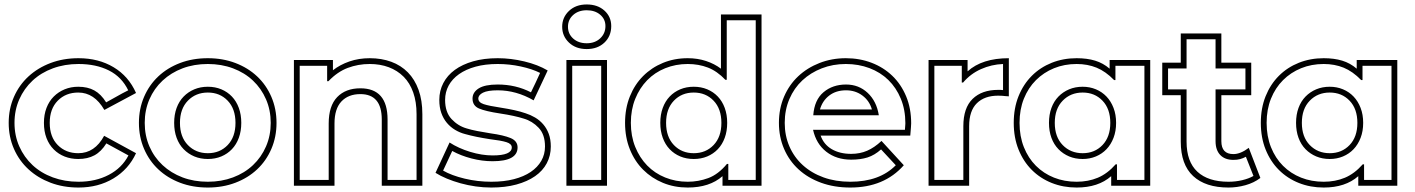

<svg xmlns="http://www.w3.org/2000/svg" viewBox="-20 -820 6345 861"><path d="M45 -269Q45 -212 66.5 -163.5Q88 -115 126 -79.5Q164 -44 217 -24.5Q270 -5 332 -5Q409 -5 468 -36Q527 -67 556 -123L457 -177Q434 -140 403.5 -123.5Q373 -107 331 -107Q298 -107 270 -118Q242 -129 221 -150Q200 -171 188.5 -201Q177 -231 177 -269Q177 -306 188.5 -336Q200 -366 221 -387Q242 -408 270 -419.5Q298 -431 331 -431Q373 -431 403 -414.5Q433 -398 456 -361Q482 -375 504.5 -388Q527 -401 555 -415Q526 -475 468.5 -504Q411 -533 332 -533Q270 -533 217 -513.5Q164 -494 126 -458.5Q88 -423 66.5 -374.5Q45 -326 45 -269ZM19 -269Q19 -332 42.5 -385.5Q66 -439 108 -477.5Q150 -516 207 -537.5Q264 -559 332 -559Q422 -559 489.5 -518.5Q557 -478 590 -403L448 -327Q403 -405 331 -405Q275 -405 239 -368.5Q203 -332 203 -269Q203 -206 239 -169.5Q275 -133 331 -133Q405 -133 447 -211L590 -133Q557 -61 489 -20Q421 21 332 21Q264 21 207 -0.5Q150 -22 108 -60.5Q66 -99 42.5 -152.5Q19 -206 19 -269Z M629 -269Q629 -212 650 -163.5Q671 -115 709 -79.5Q747 -44 798.5 -24.5Q850 -5 912 -5Q973 -5 1025 -24.5Q1077 -44 1114.5 -79.5Q1152 -115 1173 -163.5Q1194 -212 1194 -269Q1194 -326 1173 -374.5Q1152 -423 1114.5 -458.5Q1077 -494 1025 -513.5Q973 -533 912 -533Q850 -533 798.5 -513.5Q747 -494 709 -458.5Q671 -423 650 -374.5Q629 -326 629 -269ZM603 -269Q603 -332 626 -385.5Q649 -439 690 -477.5Q731 -516 787.5 -537.5Q844 -559 912 -559Q979 -559 1035.5 -537.5Q1092 -516 1133 -477.5Q1174 -439 1197 -385.5Q1220 -332 1220 -269Q1220 -206 1197 -152.5Q1174 -99 1133 -60.5Q1092 -22 1035.5 -0.5Q979 21 912 21Q844 21 787.5 -0.5Q731 -22 690 -60.5Q649 -99 626 -152.5Q603 -206 603 -269ZM1062 -269Q1062 -232 1051 -202Q1040 -172 1020 -151Q1000 -130 972.5 -118.5Q945 -107 912 -107Q879 -107 851.5 -118.5Q824 -130 803.5 -151Q783 -172 772 -202Q761 -232 761 -269Q761 -306 772 -336Q783 -366 803.5 -387Q824 -408 851.5 -419.5Q879 -431 912 -431Q945 -431 972.5 -419.5Q1000 -408 1020 -387Q1040 -366 1051 -336Q1062 -306 1062 -269ZM1036 -269Q1036 -332 1001 -368.5Q966 -405 912 -405Q858 -405 822.5 -368.5Q787 -332 787 -269Q787 -206 822.5 -169.5Q858 -133 912 -133Q966 -133 1001 -169.5Q1036 -206 1036 -269Z M1848 -308Q1848 -363 1833 -405.5Q1818 -448 1790 -476Q1762 -504 1723.5 -518.5Q1685 -533 1638 -533Q1586 -533 1539.5 -515.5Q1493 -498 1453 -456H1447V-525H1324V-13H1454V-266Q1454 -345 1492 -384.5Q1530 -424 1596 -424Q1718 -424 1718 -284V-13H1848ZM1874 13H1692V-284Q1692 -398 1596 -398Q1542 -398 1511 -365Q1480 -332 1480 -266V13H1298V-551H1473V-505Q1505 -530 1547 -544.5Q1589 -559 1638 -559Q1691 -559 1734.5 -543Q1778 -527 1809 -495.5Q1840 -464 1857 -417Q1874 -370 1874 -308Z M1996 -181Q2036 -155 2088.5 -139Q2141 -123 2189 -123Q2275 -123 2275 -159Q2275 -175 2251 -182.5Q2227 -190 2176 -196Q2144 -201 2117 -206.5Q2090 -212 2065 -219Q2042 -225 2021 -237.5Q2000 -250 1984 -269Q1968 -288 1959 -313.5Q1950 -339 1950 -372Q1950 -413 1968 -447.5Q1986 -482 2019.5 -506.5Q2053 -531 2101.5 -545Q2150 -559 2212 -559Q2271 -559 2331.5 -544.5Q2392 -530 2436 -504L2373 -370Q2295 -415 2212 -415Q2167 -415 2146 -404.5Q2125 -394 2125 -378Q2125 -361 2149 -353Q2173 -345 2227 -337Q2259 -332 2286.5 -326Q2314 -320 2337 -312Q2359 -305 2379.5 -293Q2400 -281 2416 -262.5Q2432 -244 2441 -219.5Q2450 -195 2450 -163Q2450 -122 2432 -88Q2414 -54 2379.5 -30Q2345 -6 2295.5 7.5Q2246 21 2183 21Q2148 21 2113 16Q2078 11 2045.5 2Q2013 -7 1984 -19Q1955 -31 1933 -45ZM1967 -55Q2005 -33 2063.5 -19Q2122 -5 2183 -5Q2240 -5 2284.5 -16.5Q2329 -28 2360 -49Q2391 -70 2407.5 -99Q2424 -128 2424 -163Q2424 -217 2395.5 -247Q2367 -277 2329 -288Q2289 -301 2223 -311Q2157 -321 2128 -333.5Q2099 -346 2099 -378Q2099 -406 2126.5 -423.5Q2154 -441 2212 -441Q2293 -441 2361 -406Q2372 -429 2381.5 -448.5Q2391 -468 2402 -493Q2366 -511 2315 -522Q2264 -533 2212 -533Q2156 -533 2112.5 -521Q2069 -509 2038.5 -487.5Q2008 -466 1992 -436.5Q1976 -407 1976 -372Q1976 -317 2005 -286Q2034 -255 2073 -244Q2092 -238 2120 -232.5Q2148 -227 2180 -222Q2238 -214 2269.5 -201Q2301 -188 2301 -159Q2301 -97 2189 -97Q2142 -97 2094 -109.5Q2046 -122 2008 -143Z M2546 -13H2676V-525H2546ZM2520 -551H2702V13H2520ZM2527 -700Q2527 -668 2550.5 -647Q2574 -626 2611 -626Q2648 -626 2671.5 -648Q2695 -670 2695 -703Q2695 -734 2671.5 -754Q2648 -774 2611 -774Q2574 -774 2550.5 -753Q2527 -732 2527 -700ZM2501 -700Q2501 -742 2531.5 -771Q2562 -800 2611 -800Q2660 -800 2690.5 -772.5Q2721 -745 2721 -703Q2721 -658 2690.5 -629Q2660 -600 2611 -600Q2562 -600 2531.5 -629Q2501 -658 2501 -700Z M2809 -269Q2809 -210 2828.5 -161.5Q2848 -113 2882 -78Q2916 -43 2963 -24Q3010 -5 3064 -5Q3112 -5 3156.5 -21.5Q3201 -38 3240 -85H3246V-13H3369V-729H3239V-462H3233Q3196 -501 3154.5 -517Q3113 -533 3064 -533Q3010 -533 2963 -514Q2916 -495 2882 -460Q2848 -425 2828.5 -376.5Q2809 -328 2809 -269ZM2783 -269Q2783 -334 2804.5 -387.5Q2826 -441 2864 -479Q2902 -517 2953 -538Q3004 -559 3064 -559Q3108 -559 3146 -546.5Q3184 -534 3213 -512V-755H3395V13H3220V-30Q3162 21 3064 21Q3004 21 2953 0Q2902 -21 2864 -59Q2826 -97 2804.5 -150.5Q2783 -204 2783 -269ZM2941 -269Q2941 -306 2952 -336Q2963 -366 2983 -387Q3003 -408 3030.5 -419.5Q3058 -431 3091 -431Q3124 -431 3151.5 -419.5Q3179 -408 3199 -387Q3219 -366 3230 -336Q3241 -306 3241 -269Q3241 -232 3230 -202Q3219 -172 3199 -151Q3179 -130 3151.5 -118.5Q3124 -107 3091 -107Q3058 -107 3030.5 -118.5Q3003 -130 2983 -151Q2963 -172 2952 -202Q2941 -232 2941 -269ZM2967 -269Q2967 -206 3002 -169.5Q3037 -133 3091 -133Q3145 -133 3180 -169.5Q3215 -206 3215 -269Q3215 -332 3180 -368.5Q3145 -405 3091 -405Q3037 -405 3002 -368.5Q2967 -332 2967 -269Z M3660 -212Q3674 -172 3710 -151Q3746 -130 3797 -130Q3836 -130 3868.5 -144Q3901 -158 3933 -188L4033 -79Q3945 21 3793 21Q3721 21 3662 -0.5Q3603 -22 3561 -60.5Q3519 -99 3496 -152.5Q3473 -206 3473 -269Q3473 -333 3496 -386.5Q3519 -440 3559.5 -478Q3600 -516 3655 -537.5Q3710 -559 3773 -559Q3835 -559 3888.5 -538.5Q3942 -518 3981.5 -480Q4021 -442 4043.5 -388Q4066 -334 4066 -267Q4066 -265 4065 -248.5Q4064 -232 4062 -212ZM3797 -104Q3731 -104 3685.5 -139.5Q3640 -175 3626 -238H4038Q4039 -252 4039.5 -258.5Q4040 -265 4040 -267Q4040 -328 4019.5 -377.5Q3999 -427 3963.5 -461.5Q3928 -496 3879 -514.5Q3830 -533 3773 -533Q3715 -533 3665 -513.5Q3615 -494 3578 -459.5Q3541 -425 3520 -376Q3499 -327 3499 -269Q3499 -212 3520 -163.5Q3541 -115 3580 -79.5Q3619 -44 3673 -24.5Q3727 -5 3793 -5Q3924 -5 3997 -79L3931 -150Q3902 -124 3870.5 -114Q3839 -104 3797 -104ZM3627 -303Q3632 -372 3673 -406.5Q3714 -441 3774 -441Q3831 -441 3871 -403.5Q3911 -366 3921 -303ZM3890 -329Q3879 -368 3847.5 -391.5Q3816 -415 3774 -415Q3729 -415 3698.5 -391.5Q3668 -368 3657 -329Z M4319 -500Q4384 -559 4504 -559V-388Q4497 -388 4489 -389Q4482 -390 4473.5 -390.5Q4465 -391 4456 -391Q4395 -391 4360.5 -357Q4326 -323 4326 -254V13H4144V-551H4319ZM4293 -450V-525H4170V-13H4300V-254Q4300 -336 4341.5 -376.5Q4383 -417 4456 -417H4466Q4472 -417 4478 -416V-533Q4426 -531 4379 -510Q4332 -489 4299 -450Z M4982 -525V-461H4976Q4938 -500 4897.5 -516.5Q4857 -533 4808 -533Q4753 -533 4706.5 -514Q4660 -495 4625.5 -460.5Q4591 -426 4571.5 -377.5Q4552 -329 4552 -269Q4552 -209 4571.5 -160Q4591 -111 4625.5 -76.5Q4660 -42 4706.5 -23.5Q4753 -5 4808 -5Q4860 -5 4903 -23Q4946 -41 4983 -83H4989V-13H5112V-525ZM5138 -551V13H4963V-30Q4905 21 4808 21Q4748 21 4696.5 0.5Q4645 -20 4607 -58Q4569 -96 4547.5 -149.5Q4526 -203 4526 -269Q4526 -335 4547.5 -388.5Q4569 -442 4607 -480Q4645 -518 4696.5 -538.5Q4748 -559 4808 -559Q4855 -559 4891 -548Q4927 -537 4956 -512V-551ZM4985 -269Q4985 -232 4973.5 -202Q4962 -172 4942 -151Q4922 -130 4894.5 -118.5Q4867 -107 4835 -107Q4802 -107 4774.5 -118.5Q4747 -130 4726.5 -151Q4706 -172 4695 -202Q4684 -232 4684 -269Q4684 -306 4695 -336Q4706 -366 4726.5 -387Q4747 -408 4774.5 -419.5Q4802 -431 4835 -431Q4867 -431 4894.5 -419.5Q4922 -408 4942 -387Q4962 -366 4973.5 -336Q4985 -306 4985 -269ZM4959 -269Q4959 -332 4924 -368.5Q4889 -405 4835 -405Q4781 -405 4745.5 -368.5Q4710 -332 4710 -269Q4710 -206 4745.5 -169.5Q4781 -133 4835 -133Q4889 -133 4924 -169.5Q4959 -206 4959 -269Z M5567 -117Q5554 -110 5541 -106.5Q5528 -103 5511 -103Q5473 -103 5452 -125Q5431 -147 5431 -187V-419H5565V-513H5431V-644H5301V-513H5218V-419H5301V-185Q5301 -95 5349.5 -50Q5398 -5 5489 -5Q5521 -5 5550.5 -12Q5580 -19 5601 -31ZM5632 -22Q5603 0 5565 10.5Q5527 21 5489 21Q5386 21 5330.5 -30.5Q5275 -82 5275 -185V-393H5192V-539H5275V-670H5457V-539H5591V-393H5457V-187Q5457 -129 5511 -129Q5543 -129 5580 -157Z M6090 -525V-461H6084Q6046 -500 6005.5 -516.5Q5965 -533 5916 -533Q5861 -533 5814.5 -514Q5768 -495 5733.5 -460.5Q5699 -426 5679.5 -377.5Q5660 -329 5660 -269Q5660 -209 5679.5 -160Q5699 -111 5733.5 -76.5Q5768 -42 5814.5 -23.5Q5861 -5 5916 -5Q5968 -5 6011 -23Q6054 -41 6091 -83H6097V-13H6220V-525ZM6246 -551V13H6071V-30Q6013 21 5916 21Q5856 21 5804.5 0.5Q5753 -20 5715 -58Q5677 -96 5655.5 -149.5Q5634 -203 5634 -269Q5634 -335 5655.5 -388.5Q5677 -442 5715 -480Q5753 -518 5804.5 -538.5Q5856 -559 5916 -559Q5963 -559 5999 -548Q6035 -537 6064 -512V-551ZM6093 -269Q6093 -232 6081.5 -202Q6070 -172 6050 -151Q6030 -130 6002.5 -118.5Q5975 -107 5943 -107Q5910 -107 5882.5 -118.5Q5855 -130 5834.5 -151Q5814 -172 5803 -202Q5792 -232 5792 -269Q5792 -306 5803 -336Q5814 -366 5834.5 -387Q5855 -408 5882.5 -419.5Q5910 -431 5943 -431Q5975 -431 6002.5 -419.5Q6030 -408 6050 -387Q6070 -366 6081.5 -336Q6093 -306 6093 -269ZM6067 -269Q6067 -332 6032 -368.5Q5997 -405 5943 -405Q5889 -405 5853.5 -368.5Q5818 -332 5818 -269Q5818 -206 5853.5 -169.5Q5889 -133 5943 -133Q5997 -133 6032 -169.5Q6067 -206 6067 -269Z"/></svg>

Font: CMG Sans Outline
Style: Outline
Weight: 700
Designer: Julieta Ulanovsky
Foundry: Julieta Ulanovsky
Version: Version 7.200